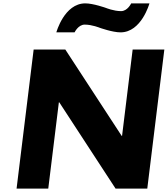

<svg xmlns="http://www.w3.org/2000/svg" viewBox="-20 -1119 995 1139"><path d="M572.2 -954C572.2 -954 647.6 -927 694.8 -927C819.5 -927 866.6 -1099 866.6 -1099H758.2C758.2 -1099 736.9 -1053 698.1 -1053C654.6 -1053 608.5 -1072 608.5 -1072C608.5 -1072 533.2 -1099 486 -1099C361.3 -1099 314.2 -927 314.2 -927H422.5C422.5 -927 443.9 -973 482.6 -973C526.2 -973 572.2 -954 572.2 -954ZM329.2 -512H331.6L665.7 0H853.7L954.9 -825H766.9L704.1 -313H701.7L367.6 -825H179.6L78.3 0H266.3Z"/></svg>

Font: Hussar
Style: BdSuprExtOblOne
Weight: 700
Foundry: Cannot Into Space Fonts
Version: Version 2.00